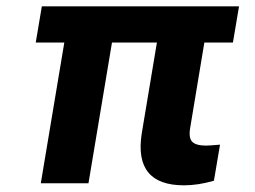

<svg xmlns="http://www.w3.org/2000/svg" viewBox="-20 -565 786 592"><path d="M717 -545.5 698.2 -433.9H610.1L566.4 -170.8Q561.1 -139.6 572.8 -127.8Q584.5 -116.1 615.1 -116.1Q627.1 -116.1 658.4 -119L639.6 -7.8Q591.3 6.4 547.2 6.4Q392.4 6.4 416.9 -152.7L463.8 -433.9H325.3L252.8 0H105.8L178.3 -433.9H90.2L109 -545.5Z"/></svg>

Font: Karasuma Gothic
Style: Bold Italic
Weight: 700
Italic angle: 9.39998°
Designer: Rasmus Andersson / Ryoko Nishizuka
Foundry: Genbu
Version: Version 1.00